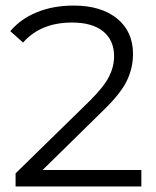

<svg xmlns="http://www.w3.org/2000/svg" viewBox="-20 -670 562 690"><path d="M488 -59V0H36V-47L304 -309Q354 -359 372 -395Q390 -431 390 -468Q390 -525 351 -557Q312 -589 239 -589Q126 -589 63 -517L17 -558Q54 -602 112.5 -626Q171 -650 245 -650Q343 -650 400.5 -603.5Q458 -557 458 -476Q458 -426 436 -380Q414 -334 352 -274L133 -59Z"/></svg>

Font: Montserrat Ace
Style: Regular
Weight: 400
Designer: Julieta Ulanovsky
Foundry: Julieta Ulanovsky
Version: Version 1